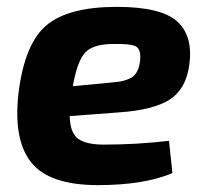

<svg xmlns="http://www.w3.org/2000/svg" viewBox="-20 -527 600 559"><path d="M472 -117 482 -23Q399 12 265 12Q124 12 71 -54Q18 -120 34 -257Q52 -401 116 -454Q180 -507 320 -507Q450 -507 496.5 -464Q543 -421 531 -337Q521 -267 474 -237Q427 -207 329 -200L183 -189Q184 -140 207.5 -123Q231 -106 282 -106Q379 -106 472 -117ZM192 -276 307 -287Q347 -290 365.5 -303Q384 -316 388 -351Q391 -384 375.5 -392Q360 -400 310 -399Q252 -399 228.5 -374.5Q205 -350 192 -276Z"/></svg>

Font: Ezarion
Style: Bold Italic
Weight: 700
Italic angle: -8°
Designer: Natanael Gama
Version: Version 1.001;PS 001.001;hotconv 1.0.70;makeotf.lib2.5.58329